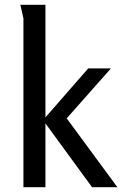

<svg xmlns="http://www.w3.org/2000/svg" viewBox="-20 -783 511 803"><path d="M170 -763V-292L349 -497H444L259 -288L471 0H365L170 -267V0H78V-706L65 -763Z"/></svg>

Font: Rosario Light Medium
Style: Regular
Weight: 500
Version: Version 1.101; ttfautohint (v1.8.1.43-b0c9)